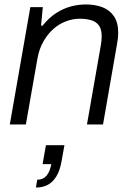

<svg xmlns="http://www.w3.org/2000/svg" viewBox="-20 -558 593 861"><path d="M24 0 116 -526H172L164 -443H171Q200 -479 232 -499.5Q264 -520 297.5 -529Q331 -538 365 -538Q407 -538 439.5 -525.5Q472 -513 491 -485Q510 -457 510 -412Q510 -399 508.5 -385Q507 -371 504 -356L442 0H370L432 -354Q434 -365 435 -376Q436 -387 436 -395Q436 -427 423.5 -444Q411 -461 388.5 -467.5Q366 -474 337 -474Q308 -474 277.5 -463Q247 -452 221 -429.5Q195 -407 175.5 -373.5Q156 -340 148 -296L96 0ZM141 283 147 248Q173 248 188.5 230Q204 212 210 178H171L186 93H269L256 165Q249 206 233 232.5Q217 259 194 271Q171 283 141 283Z"/></svg>

Font: Archivo SemiBold Light
Style: Italic
Weight: 300
Italic angle: -10°
Version: Version 2.001